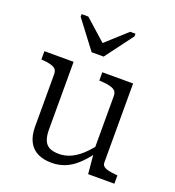

<svg xmlns="http://www.w3.org/2000/svg" viewBox="-143 -903 932 1025"><g transform="rotate(20 323.0 -390.5)"><path d="M265 -618H333L451 -776V-791H421L273 -657L331 -659L183 -791H145V-776ZM192 -537V-152Q192 -117 201 -93.5Q210 -70 230.5 -59Q251 -48 286 -48Q319 -48 350 -61.5Q381 -75 411 -102Q441 -129 470 -168L471 -120Q441 -78 409 -48.5Q377 -19 341.5 -4.5Q306 10 265 10Q218 10 185 -6.5Q152 -23 134.5 -57Q117 -91 117 -141V-440Q117 -466 97 -476Q77 -486 38 -489L26 -490V-537ZM530 -537V-88Q530 -74 540 -66Q550 -58 568.5 -54Q587 -50 612 -48L619 -47V0H470L459 -119L456 -125V-440Q456 -466 435 -476Q414 -486 374 -489L355 -490V-537Z"/></g></svg>

Font: Roboto Serif 20pt Light
Style: Regular
Weight: 300
Version: Version 1.008